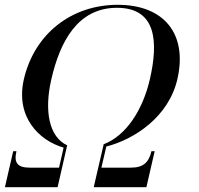

<svg xmlns="http://www.w3.org/2000/svg" viewBox="-32 -780 828 800"><path d="M36.5 -150H23L-11.5 0H208L245 -162L248 -174.5C172 -209.5 151.5 -318.5 182 -450C218 -606.5 291.5 -747.5 455.5 -747.5C619.5 -747.5 628.5 -606.5 592.5 -450C562 -318.5 492 -214 400 -179L399 -174.5L358.5 0H578L612.5 -150H599C588 -103 565 -81.5 513.5 -81.5H390.5L411 -169.5C527.5 -199 671 -293 707 -450C750.5 -638 652 -760 458.5 -760C265 -760 111 -638 67.5 -450C31.5 -293.5 130 -194.5 233 -165L214 -81.5H91C39.5 -81.5 25.5 -103 36.5 -150Z"/></svg>

Font: Bodoni* 16pt
Style: Italic
Weight: 400
Italic angle: -13°
Version: Version 2.3